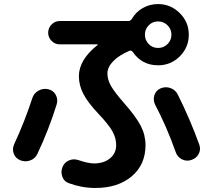

<svg xmlns="http://www.w3.org/2000/svg" viewBox="-20 -850 1040 940"><path d="M800.3 -726.1Q781.2 -745.1 753.9 -745.1Q726.6 -745.1 708 -726.1Q689.5 -707 689.5 -680.2Q689.5 -653.3 708 -634.3Q726.6 -615.2 753.9 -615.2Q781.2 -615.2 800.3 -634.3Q819.3 -653.3 819.3 -680.2Q819.3 -707 800.3 -726.1ZM272.5 -747.1H608.4Q618.2 -747.1 625 -756.8Q644.5 -791 678.7 -810.5Q712.9 -830.1 753.9 -830.1Q815.4 -830.1 859.9 -786.1Q904.3 -742.2 904.3 -680.2Q904.3 -618.2 860.4 -574.2Q816.4 -530.3 753.9 -530.3Q674.8 -530.3 629.9 -595.7Q623 -604.5 614.3 -601.6Q563.5 -580.1 534.7 -550.8Q505.9 -521.5 505.9 -490.2Q505.9 -460 523.4 -429.2Q541 -398.4 587.9 -344.7Q646.5 -278.3 669.4 -233.4Q692.4 -188.5 692.4 -139.6Q692.4 -43.9 625 13.2Q557.6 70.3 446.3 70.3Q380.9 70.3 317.4 46.9Q293.9 39.1 285.2 15.1Q276.4 -8.8 286.1 -32.2Q294.9 -54.7 317.4 -64.5Q339.8 -74.2 363.3 -66.4Q408.2 -50.8 439.5 -49.8Q488.3 -49.8 518.6 -74.7Q548.8 -99.6 548.8 -139.6Q548.8 -173.8 530.8 -206.5Q512.7 -239.3 461.9 -293Q410.2 -347.7 388.2 -390.1Q366.2 -432.6 366.2 -476.6Q366.2 -557.6 458 -629.9Q459 -630.9 459 -631.8Q459 -632.8 457 -632.8H272.5Q249 -632.8 232.4 -649.9Q215.8 -667 215.8 -689.9Q215.8 -712.9 232.4 -730Q249 -747.1 272.5 -747.1ZM765.6 -417Q790 -427.7 814.5 -418.9Q838.9 -410.2 850.6 -386.7Q911.1 -265.6 956.1 -140.6Q963.9 -117.2 952.6 -96.2Q941.4 -75.2 917 -66.9Q892.6 -58.6 870.1 -70.3Q847.7 -82 839.8 -106.4Q795.9 -230.5 739.3 -337.9Q728.5 -360.4 735.8 -383.8Q743.2 -407.2 765.6 -417ZM79.1 -65.4Q55.7 -75.2 47.4 -97.7Q39.1 -120.1 48.8 -142.6Q101.6 -256.8 137.7 -368.2Q145.5 -393.6 168.5 -406.2Q191.4 -418.9 216.3 -413.1Q241.2 -407.2 252.9 -385.7Q264.6 -364.3 257.8 -339.8Q218.8 -214.8 163.1 -96.7Q152.3 -73.2 127.9 -64.5Q103.5 -55.7 79.1 -65.4Z"/></svg>

Font: Rounded-X Mgen+ 1m bold
Style: Bold
Weight: 700
Designer: [Source Han Sans]
Ryoko NISHIZUKA  (kana & ideographs); Paul D. Hunt (Latin, Greek & Cyrillic); Wenlong ZHANG  (bopomofo
Version: Version 1.059.20150602